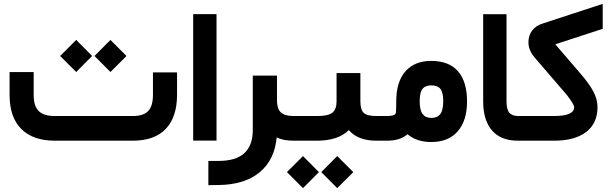

<svg xmlns="http://www.w3.org/2000/svg" viewBox="-20 -724 3163 988"><path d="M261.2 -127H664.1Q717.8 -127 742.4 -152.6Q767.1 -178.2 767.1 -235.8V-332V-351.6H786.6H871.6H891.1V-332V-237.3Q891.1 -121.6 833 -60.8Q774.9 0 662.6 0H262.7Q149.9 0 89.6 -60.3Q29.3 -120.6 29.3 -235.4V-333.5V-353H48.8H133.8H153.3V-333.5V-235.8Q153.3 -178.7 179 -152.8Q204.6 -127 261.2 -127ZM466.3 -436 548.3 -518.6 630.9 -436Q627.9 -433.1 625 -429.7Q618.7 -423.3 590.8 -395.8Q563 -368.2 548.3 -353.5ZM289.6 -436 372.1 -518.6 454.1 -436 372.1 -353.5Z M993.7 -651.4H1074.7H1094.2V-631.8V-20V-0.5H1074.7H993.7H974.1V-20V-631.8V-651.4Z M1498.5 0H1490.7Q1437 0 1403.8 -17.1Q1393.1 98.6 1316.2 162.4Q1239.3 226.1 1107.4 228L1072.3 228.5L1052.2 229V209V123.5V104H1071.8H1106Q1280.8 104 1280.8 -54.7V-315.4V-335H1300.3H1385.7H1405.3V-315.4V-206.5Q1405.3 -164.6 1425 -145.8Q1444.8 -127 1490.7 -127H1498.5Q1503.9 -127 1507.3 -106.4Q1510.7 -85.9 1510.7 -66.9V-61.5Q1510.7 -41.5 1507.6 -20.8Q1504.4 0 1498.5 0Z M1633.3 161.6 1715.3 79.1 1797.9 161.6Q1794.9 164.6 1792 168Q1785.6 174.3 1757.8 201.9Q1730 229.5 1715.3 244.1ZM1456.5 161.6 1539.1 79.1 1621.1 161.6 1539.1 244.1ZM1926.8 0H1916.5Q1821.8 0 1774.9 -54.7Q1720.2 0 1611.3 0H1493.7Q1487.8 0 1484.6 -20.8Q1481.4 -41.5 1481.4 -61.5V-66.9Q1481.4 -85.9 1484.9 -106.4Q1488.3 -127 1493.7 -127H1613.8Q1669.4 -127 1690.7 -144.5Q1711.9 -162.1 1711.9 -202.6V-328.6V-348.1H1731.4H1814.9H1834.5V-328.6V-202.6Q1834.5 -160.2 1851.3 -143.6Q1868.2 -127 1916 -127H1926.8Q1932.1 -127 1935.5 -106.4Q1939 -85.9 1939 -66.9V-61.5Q1939 -41.5 1935.8 -20.8Q1932.6 0 1926.8 0Z M1921.4 -127H1970.7Q1990.7 -127 2001.5 -130.1Q2012.2 -133.3 2014.6 -137.2Q2017.1 -141.1 2017.6 -147.9Q2019 -169.4 2019 -202.6Q2019 -303.2 2066.2 -356.9Q2113.3 -410.6 2199.2 -410.6Q2290 -410.6 2336.7 -357.4Q2383.3 -304.2 2383.3 -201.7Q2383.3 -103.5 2335.4 -48.3Q2287.6 6.8 2199.2 6.8Q2124.5 6.8 2077.1 -33.2Q2039.1 0 1971.7 0H1921.4Q1915.5 0 1912.4 -20.8Q1909.2 -41.5 1909.2 -61.5V-66.9Q1909.2 -85.9 1912.6 -106.4Q1916 -127 1921.4 -127ZM2260.7 -203.6Q2260.7 -248.5 2246.3 -266.6Q2231.9 -284.7 2199.7 -284.7Q2168.5 -284.7 2154.1 -266.6Q2139.6 -248.5 2139.6 -203.6Q2139.6 -156.7 2154.8 -137Q2169.9 -117.2 2200.2 -117.2Q2230.5 -117.2 2245.6 -137Q2260.7 -156.7 2260.7 -203.6Z M2667.5 0H2645Q2557.6 0 2512 -52.5Q2466.3 -105 2466.3 -202.6V-631.3V-650.9H2485.8H2566.9H2586.4V-631.3V-202.1Q2586.4 -161.1 2600.8 -144Q2615.2 -127 2646.5 -127H2667.5Q2672.9 -127 2676.3 -106.4Q2679.7 -85.9 2679.7 -66.9V-61.5Q2679.7 -41.5 2676.5 -20.8Q2673.3 0 2667.5 0Z M2662.1 -127H2832Q2934.6 -127 2934.6 -172.9Q2934.6 -176.8 2929.9 -186.3Q2925.3 -195.8 2913.6 -212.9Q2901.9 -230 2884.8 -249.5L2731.4 -427.7Q2699.2 -464.8 2699.2 -506.8Q2699.7 -542 2718.5 -566.9Q2737.3 -591.8 2771 -602.5L3081.5 -704.1V-677.2V-589.8V-575.7L2837.4 -496.1L2968.3 -343.8Q3012.7 -292.5 3033.7 -252.4Q3054.7 -212.4 3054.7 -172.9Q3054.7 -89.4 2996.1 -44.7Q2937.5 0 2831.1 0H2662.1Q2656.2 0 2653.1 -20.8Q2649.9 -41.5 2649.9 -61.5V-66.9Q2649.9 -85.9 2653.3 -106.4Q2656.7 -127 2662.1 -127Z"/></svg>

Font: Shabnam FD
Style: Bold-FD
Weight: 700
Foundry: DejaVu fonts team - Redesigned by Saber Rastikerdar - Based on Vazir font
Version: Version 5.0.1